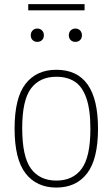

<svg xmlns="http://www.w3.org/2000/svg" viewBox="-20 -878 532 908"><path d="M49 -270Q49 -415 100.8 -481.5Q152.5 -548 246.5 -548Q443.5 -548 443.5 -270Q443.5 -125 391.8 -58Q340 9 246.5 9Q153 9 101 -58Q49 -125 49 -270ZM407.5 -268.5Q407.5 -360 388.2 -414.5Q369 -469 333.5 -492Q298 -515 246.5 -515Q168 -515 126.5 -459.5Q85 -404 85 -272Q85 -137 126.5 -80.5Q168 -24 246.5 -24Q325 -24 366.2 -80Q407.5 -136 407.5 -268.5ZM125.5 -711Q125.5 -725 134.2 -734Q143 -743 156.5 -743Q170 -743 178.8 -734Q187.5 -725 187.5 -711Q187.5 -697 178.8 -688.5Q170 -680 156.5 -680Q143 -680 134.2 -688.5Q125.5 -697 125.5 -711ZM305.5 -711Q305.5 -725 314.2 -734Q323 -743 336.5 -743Q350 -743 358.8 -734Q367.5 -725 367.5 -711Q367.5 -697 358.8 -688.5Q350 -680 336.5 -680Q323 -680 314.2 -688.5Q305.5 -697 305.5 -711ZM113.5 -829V-858.5H380V-829Z"/></svg>

Font: Encode Sans Semi Condensed Thin
Style: Regular
Weight: 250
Width: 4
Designer: Multiple Designers
Foundry: Impallari Type
Version: Version 2.000